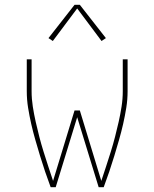

<svg xmlns="http://www.w3.org/2000/svg" viewBox="-20 -776 640 796"><path d="M190 0Q178 -32 167 -64.5Q156 -97 146 -130Q136 -163 126.5 -196Q117 -229 109.5 -262Q102 -295 96.5 -329Q91 -363 91 -398V-530H111V-398Q111 -366 116 -334Q121 -302 128 -271Q135 -240 143 -209Q151 -178 160.5 -147.5Q170 -117 180 -86.5Q190 -56 200 -26L289 -318H311L400 -26Q410 -56 420 -86.5Q430 -117 439.5 -147.5Q449 -178 457 -209Q465 -240 472 -271Q479 -302 484 -334Q489 -366 489 -398V-530H509V-398Q509 -363 503.5 -329Q498 -295 490.5 -262Q483 -229 473.5 -196Q464 -163 454 -130Q444 -97 433 -64.5Q422 -32 410 0H389L300 -290L211 0ZM199 -606 181 -618 289 -756H311L419 -618L401 -606L300 -741Z"/></svg>

Font: Iosevka Curly Thin Extended
Style: Regular
Weight: 100
Width: 7
Monospace: yes
Designer: Belleve Invis
Foundry: Belleve Invis
Version: Version 11.1.0; ttfautohint (v1.8.3)